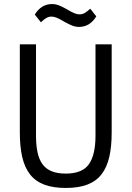

<svg xmlns="http://www.w3.org/2000/svg" viewBox="-20 -917 651 949"><path d="M158 -698V-246Q158 -199 165.5 -164Q173 -129 190 -105.5Q207 -82 235.5 -70.5Q264 -59 305 -59Q387 -59 419.5 -105.5Q452 -152 452 -246V-698H532V-262Q532 -192 520 -140.5Q508 -89 481.5 -55Q455 -21 411.5 -4.5Q368 12 305 12Q242 12 198.5 -4.5Q155 -21 128.5 -55Q102 -89 90 -140.5Q78 -192 78 -262V-698ZM371 -784Q354 -784 338 -790Q322 -796 297 -810Q274 -824 260 -829.5Q246 -835 235 -835Q220 -835 208 -827.5Q196 -820 182 -807L152 -845Q184 -897 237 -897Q254 -897 270 -891Q286 -885 311 -871Q334 -857 348 -851.5Q362 -846 373 -846Q388 -846 400 -853.5Q412 -861 426 -874L456 -836Q424 -784 371 -784Z"/></svg>

Font: IBM Plex Sans Condensed
Style: Regular
Weight: 400
Width: 3
Designer: Mike Abbink, Paul van der Laan, Pieter van Rosmalen
Foundry: Bold Monday
Version: Version 1.1